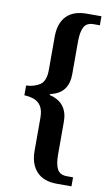

<svg xmlns="http://www.w3.org/2000/svg" viewBox="-97 -809 573 985"><g transform="rotate(10 189.5 -317.0)"><path d="M273 126Q203 126 167 87Q131 48 131 -20V-192Q131 -231 117.5 -252.5Q104 -274 81 -282.5Q58 -291 30 -292V-343Q73 -345 102 -364.5Q131 -384 131 -443V-615Q131 -685 167 -722.5Q203 -760 273 -760H349V-713H317Q280 -713 266.5 -687Q253 -661 253 -611V-441Q253 -393 230.5 -362.5Q208 -332 158 -321V-316Q207 -304 230 -273Q253 -242 253 -195V-22Q253 27 266.5 53Q280 79 317 79H349V126Z"/></g></svg>

Font: Noto Serif Lao Condensed SemiBold
Style: Regular
Weight: 600
Width: 3
Designer: Monotype Design Team
Foundry: Monotype Imaging Inc.
Version: Version 2.003; ttfautohint (v1.8.4.7-5d5b)